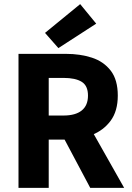

<svg xmlns="http://www.w3.org/2000/svg" viewBox="-20 -914 640 934"><path d="M70 0V-652H301Q370 -652 427 -633.5Q484 -615 518.5 -570.5Q553 -526 553 -449Q553 -374 518.5 -327Q484 -280 427 -257.5Q370 -235 301 -235H217V0ZM217 -352H289Q347 -352 377.5 -376.5Q408 -401 408 -449Q408 -497 377.5 -516Q347 -535 289 -535H217ZM274 -273 376 -368 584 0H419ZM264 -680 199 -754 370 -894 448 -799Z"/></svg>

Font: Source Code Pro ExtraLight
Style: Bold
Weight: 700
Monospace: yes
Version: Version 1.018;hotconv 1.0.116;makeotfexe 2.5.65601